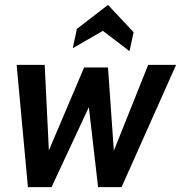

<svg xmlns="http://www.w3.org/2000/svg" viewBox="-20 -764 739 784"><path d="M94 0 48 -499H162.5L182.5 -89.5L156 -94.5L323.5 -488.5H421L449 -89.5L423 -94L585 -499H699L476.5 0H380.5L336 -385.5L368 -380.5L190.5 0ZM277 -567 294 -646 421 -744 525.5 -632.5 509 -555 400 -638Z"/></svg>

Font: Cabin
Style: Bold Italic
Weight: 700
Width: 4
Italic angle: -10°
Designer: Pablo Impallari
Foundry: Pablo Impallari. http://www.impallari.com Igino Marini. http://www.ikern.com
Version: Version 3.001